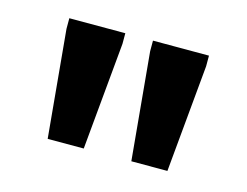

<svg xmlns="http://www.w3.org/2000/svg" viewBox="-51 -780 539 419"><g transform="rotate(15 218.0 -571.0)"><path d="M83 -437.5 60.5 -680V-704H187V-680L164.5 -437.5ZM272 -437.5 249.5 -680V-704H376V-680L353.5 -437.5Z"/></g></svg>

Font: Newsreader 7pt Medium
Style: Regular
Weight: 500
Designer: Hugues Gentile
Foundry: Production Type
Version: Version 1.003